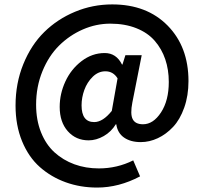

<svg xmlns="http://www.w3.org/2000/svg" viewBox="-20 -678 915 862"><path d="M416 164.1Q340.8 164.1 275.1 140.4Q209.5 116.7 158.9 72Q108.4 27.3 79.1 -43.9Q49.8 -115.2 49.8 -204.1Q49.8 -304.2 84.7 -390.1Q119.6 -476.1 178.7 -534.2Q237.8 -592.3 316.9 -625.2Q396 -658.2 483.9 -658.2Q639.2 -658.2 732.7 -563Q826.2 -467.8 826.2 -314Q826.2 -248.5 807.1 -194.8Q788.1 -141.1 757.1 -108.2Q726.1 -75.2 688.5 -57.6Q650.9 -40 611.8 -40Q566.4 -40 537.1 -60.3Q507.8 -80.6 502 -120.1H500Q479.5 -86.4 445.8 -67.1Q412.1 -47.9 377.9 -47.9Q320.8 -47.9 284.4 -88.9Q248 -129.9 248 -198.2Q248 -256.8 273.4 -312Q298.8 -367.2 346.2 -403.6Q393.6 -439.9 450.2 -439.9Q502 -439.9 527.8 -388.2H529.8L543 -430.2H616.2L574.2 -217.8Q564 -166 575.7 -143.1Q587.4 -120.1 622.1 -120.1Q668 -120.1 702.9 -173.3Q737.8 -226.6 737.8 -310.1Q737.8 -365.2 721.9 -411.9Q706.1 -458.5 674.8 -494.6Q643.6 -530.8 592.3 -551.3Q541 -571.8 475.1 -571.8Q411.6 -571.8 351.8 -545.7Q292 -519.5 245.4 -473.4Q198.7 -427.2 170.4 -357.9Q142.1 -288.6 142.1 -208Q142.1 -139.2 164.1 -84.2Q186 -29.3 224.6 5.9Q263.2 41 314 59.6Q364.7 78.1 423.8 78.1Q505.9 78.1 578.1 42L608.9 113.8Q513.7 164.1 416 164.1ZM402.8 -129.9Q441.9 -129.9 481.9 -180.2L507.8 -326.2Q488.3 -357.9 453.1 -357.9Q421.4 -357.9 396.2 -333.3Q371.1 -308.6 358.6 -274.2Q346.2 -239.7 346.2 -205.1Q346.2 -129.9 402.8 -129.9Z"/></svg>

Font: Source Sans 3 Semibold
Style: Regular
Weight: 600
Designer: Paul D. Hunt
Foundry: Adobe
Version: Version 3.052;hotconv 1.1.0;makeotfexe 2.6.0